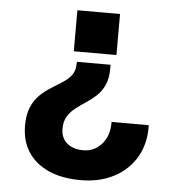

<svg xmlns="http://www.w3.org/2000/svg" viewBox="-51 -605 753 807"><g transform="rotate(5 325.0 -201.0)"><path d="M402 -340V-324Q402 -282 389 -254Q376 -226 356 -207.5Q336 -189 313 -174Q290 -159 270 -143.5Q250 -128 237 -107Q224 -86 224 -54Q224 -29 235.5 -10.5Q247 8 268.5 18Q290 28 319 28Q365 28 396.5 -7.5Q428 -43 427 -101H584Q586 -24 553 33Q520 90 459.5 122Q399 154 319 154Q239 154 182.5 128.5Q126 103 96 56.5Q66 10 66 -54Q66 -101 79.5 -132.5Q93 -164 114.5 -184.5Q136 -205 160 -220Q184 -235 206 -249Q228 -263 242.5 -280Q257 -297 259 -324L260 -340ZM423 -556V-383H243V-556Z"/></g></svg>

Font: Azeret Mono Thin
Style: Bold
Weight: 700
Version: Version 1.002